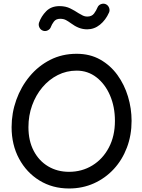

<svg xmlns="http://www.w3.org/2000/svg" viewBox="-20 -1000 785 1058"><path d="M360.4 38.6Q269 38.6 197.5 -5.4Q126 -49.3 85 -125.7Q43.9 -202.1 43.9 -299.3Q43.9 -377 69.8 -449.5Q95.7 -522 143.3 -579.3Q190.9 -636.7 256.6 -670.2Q322.3 -703.6 402.3 -703.6Q475.6 -703.6 532 -671.9Q588.4 -640.1 627 -586.9Q665.5 -533.7 685.3 -468Q705.1 -402.3 705.1 -334Q705.1 -254.9 679.4 -187Q653.8 -119.1 607.2 -68.6Q560.5 -18.1 497.6 10.3Q434.6 38.6 360.4 38.6ZM360.4 -53.2Q431.6 -53.2 489 -88.4Q546.4 -123.5 579.8 -186.8Q613.3 -250 613.3 -334Q613.3 -411.6 586.2 -474.4Q559.1 -537.1 511.5 -574Q463.9 -610.8 402.3 -610.8Q346.7 -610.8 298.3 -586.4Q250 -562 213.6 -518.8Q177.2 -475.6 157 -419.4Q136.7 -363.3 136.7 -299.3Q136.7 -224.1 165.8 -168.7Q194.8 -113.3 245.4 -83.3Q295.9 -53.2 360.4 -53.2ZM217.8 -830.6Q204.1 -835 197.5 -848.1Q190.9 -861.3 194.8 -874.5Q207 -910.2 234.6 -938.2Q262.2 -966.3 308.1 -966.3Q341.8 -966.3 367.2 -953.6Q392.6 -940.9 413.6 -926.8Q426.3 -918.9 437.3 -913.8Q448.2 -908.7 460.4 -908.7Q485.8 -908.7 498.3 -925.5Q510.7 -942.4 517.1 -958.5Q522.5 -971.7 536.1 -977.1Q549.8 -982.4 562.5 -977.1Q575.2 -971.7 580.8 -958Q586.4 -944.3 581.1 -931.6Q562.5 -889.6 531 -864Q499.5 -838.4 460.4 -838.4Q436.5 -838.4 414.6 -846.9Q392.6 -855.5 371.1 -871.6Q357.4 -881.8 343.8 -889.2Q330.1 -896.5 312 -896.5Q288.1 -896.5 276.6 -880.6Q265.1 -864.7 261.2 -853.5Q256.8 -839.8 243.7 -833Q230.5 -826.2 217.8 -830.6Z"/></svg>

Font: Mikhak Medium
Style: Regular
Weight: 500
Designer: Amin Abedi
Version: Version 3.3